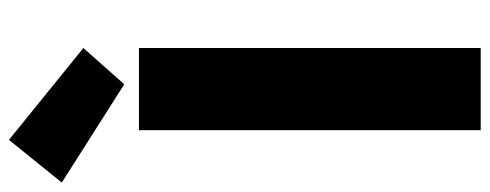

<svg xmlns="http://www.w3.org/2000/svg" viewBox="-372 -722 1067 418"><g transform="rotate(-90 161.0 -513.5)"><path d="M86 0V-744H265V-372V0ZM186 -776 -28 -912 65 -1027 165 -946 265 -865Z"/></g></svg>

Font: GenSekiGothic TW H
Style: Regular
Weight: 900
Version: Version 1.501;PS 1;hotconv 16.6.51;makeotf.lib2.5.65220